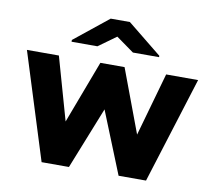

<svg xmlns="http://www.w3.org/2000/svg" viewBox="-82 -844 1049 939"><g transform="rotate(10 443.0 -375.0)"><path d="M16.6 -528.3H175.3L263.7 -216.3L381.3 -528.3H501.5L619.1 -213.9L708 -528.3H866.7L701.2 0H564.9L440.9 -307.6L318.4 0H182.6ZM224.6 -614.3 393.6 -750H488.8L659.2 -612.3V-605.5H529.3L440.9 -668.9L353 -605.5H224.6Z"/></g></svg>

Font: Bert Sans Black
Style: Regular
Weight: 900
Designer: Christian Robertson, Adam Twardoch, & Cristiano Sobral
Foundry: Google
Version: Version 12.135;January 10, 2020;FontCreator 12.0.0.2547 64-b